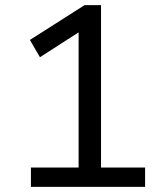

<svg xmlns="http://www.w3.org/2000/svg" viewBox="-20 -725 640 745"><path d="M100 0V-75H285V-634L331 -629L135 -503L96 -570L308 -705H372V-75H543V0Z"/></svg>

Font: Nunito Sans 9pt
Style: Regular
Weight: 400
Version: Version 3.101;gftools[0.9.27]